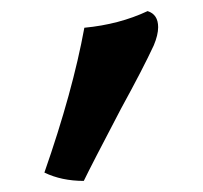

<svg xmlns="http://www.w3.org/2000/svg" viewBox="-20 -737 365 346"><path d="M198 -541Q144 -438 131 -411Q91 -411 60 -426Q111 -572 132 -687Q195 -693 246 -717Q265 -711 265 -688Q265 -674 257 -655Q238 -614 198 -541Z"/></svg>

Font: Vollkorn SC Black
Style: Regular
Weight: 900
Designer: Friedrich Althausen
Foundry: Friedrich Althausen
Version: Version 4.015